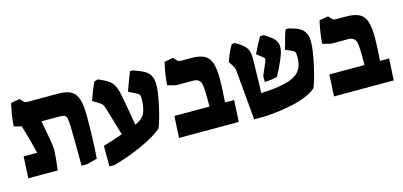

<svg xmlns="http://www.w3.org/2000/svg" viewBox="-61 -974 3003 1431"><g transform="rotate(-15 1441.0 -258.5)"><path d="M440 -297Q438 -338 434 -355.5Q430 -373 418.5 -379Q407 -385 380 -385H240Q277 -193 277 -159Q277 -143 272 -85L262 0H35L44 -167H148Q129 -251 89 -386Q80 -388 30 -402Q37 -494 57 -576L125 -588L143 -568Q152 -557 159.5 -554.5Q167 -552 187 -552H417Q479 -552 513.5 -531.5Q548 -511 562.5 -464.5Q577 -418 577 -335Q577 -147 566 -9L483 12H443Q443 -220 440 -297Z M1138 -424Q1138 -375 1115 -269Q1092 -163 1069 -108Q1019 -63 910 -12.5Q801 38 681 71H642V-88Q735 -115 793 -137L729 -353Q722 -377 714 -386.5Q706 -396 674 -415L644 -434Q668 -509 699 -571L727 -578Q756 -566 772 -557Q817 -535 836.5 -505Q856 -475 868 -412Q881 -346 909 -180Q965 -204 984 -241Q1003 -278 1005 -351Q1005 -376 1000.5 -384.5Q996 -393 978 -402L920 -431Q950 -519 974 -575H996Q1026 -565 1046 -556Q1098 -536 1118 -506.5Q1138 -477 1138 -424Z M1207 -167H1478V-237Q1478 -264 1477 -288Q1475 -324 1470.5 -343Q1466 -362 1451.5 -373.5Q1437 -385 1406 -385H1285Q1269 -385 1214 -402Q1221 -494 1241 -576L1309 -588L1327 -568Q1336 -557 1343.5 -554.5Q1351 -552 1371 -552H1439Q1505 -552 1540.5 -533Q1576 -514 1591 -470Q1606 -426 1606 -344Q1606 -281 1598 -167H1668L1659 0H1198Z M1924 -284 1959 -365Q1971 -392 1971 -401Q1971 -408 1966.5 -412.5Q1962 -417 1949 -427L1914 -454Q1948 -526 1977 -575L2001 -578Q2012 -573 2030.5 -561Q2049 -549 2064 -537Q2083 -522 2093 -502.5Q2103 -483 2103 -462Q2103 -427 2077 -366Q2051 -305 2021 -251Q1977 -239 1924 -237ZM1741 -369Q1740 -387 1736 -396Q1732 -405 1720 -424L1703 -450Q1725 -516 1757 -572L1780 -576Q1801 -567 1827 -548Q1862 -522 1873.5 -494Q1885 -466 1883 -408L1877 -164Q1963 -168 2008 -176Q2082 -187 2125 -208Q2168 -229 2187.5 -264.5Q2207 -300 2207 -355Q2207 -383 2202 -392.5Q2197 -402 2180 -409L2131 -430Q2160 -540 2175 -577H2198L2239 -565Q2289 -550 2311.5 -520.5Q2334 -491 2334 -440Q2334 -377 2309 -264Q2284 -151 2262 -99Q2231 -70 2171 -46.5Q2111 -23 2029 -9Q1917 11 1832 11H1775Z M2403 -167H2674V-237Q2674 -264 2673 -288Q2671 -324 2666.5 -343Q2662 -362 2647.5 -373.5Q2633 -385 2602 -385H2481Q2465 -385 2410 -402Q2417 -494 2437 -576L2505 -588L2523 -568Q2532 -557 2539.5 -554.5Q2547 -552 2567 -552H2635Q2701 -552 2736.5 -533Q2772 -514 2787 -470Q2802 -426 2802 -344Q2802 -281 2794 -167H2864L2855 0H2394Z"/></g></svg>

Font: Suez One
Style: Regular
Weight: 400
Designer: Michal Sahar
Foundry: Hagilda
Version: Version 1.001